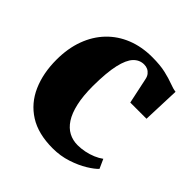

<svg xmlns="http://www.w3.org/2000/svg" viewBox="-153 -657 783 783"><g transform="rotate(45 239.0 -265.0)"><path d="M264 11Q180.5 11 126.5 -23.2Q72.5 -57.5 46 -117.8Q19.5 -178 19.5 -255.5Q19.5 -321 38.8 -373.2Q58 -425.5 93.8 -462.8Q129.5 -500 179 -519.8Q228.5 -539.5 288.5 -539.5Q335 -539.5 366 -532.2Q397 -525 418.2 -516.8Q439.5 -508.5 455.5 -506.5L449.5 -345H356L332.5 -455.5Q330 -469 323 -477.8Q316 -486.5 306.8 -490.8Q297.5 -495 286.5 -495Q260 -495 241 -475Q222 -455 211.5 -409.2Q201 -363.5 200.5 -285Q200.5 -227.5 209.8 -186.8Q219 -146 235.8 -120.2Q252.5 -94.5 275.8 -82.2Q299 -70 327 -70Q346.5 -70 367.5 -74.2Q388.5 -78.5 407.5 -86.5Q426.5 -94.5 440.5 -105L458.5 -65Q445.5 -50.5 416.5 -32.8Q387.5 -15 348 -2Q308.5 11 264 11Z"/></g></svg>

Font: Merriweather 96pt Black
Style: Regular
Weight: 900
Version: Version 2.100